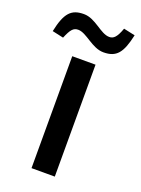

<svg xmlns="http://www.w3.org/2000/svg" viewBox="-193 -744 594 806"><g transform="rotate(20 104.5 -341.5)"><path d="M53 -500V0H157V-500ZM-60 -571 -10 -560C7 -601 18 -613 39 -613C77 -613 118 -560 170 -560C228 -560 251 -589 269 -672L218 -683C203 -641 190 -629 171 -629C131 -629 92 -683 39 -683C-17 -683 -42 -657 -60 -571Z"/></g></svg>

Font: LT Wave Text Medium
Style: Regular
Weight: 500
Designer: Daniel Lyons
Version: Version 2.5 (Glyphs App)